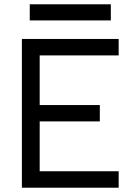

<svg xmlns="http://www.w3.org/2000/svg" viewBox="-20 -875 626 895"><path d="M82 0V-693.4H533.2V-616.7H165V-385.3H445.3V-309.1H165V-76.7H533.2V0ZM118.7 -779.8V-855H496.6V-779.8Z"/></svg>

Font: Cascadia Code NF SemiLight
Style: Regular
Weight: 350
Monospace: yes
Designer: Aaron Bell
Foundry: Saja Typeworks
Version: Version 2404.023; ttfautohint (v1.8.4)